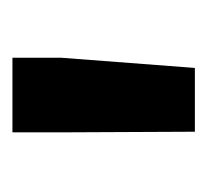

<svg xmlns="http://www.w3.org/2000/svg" viewBox="-32 -776 326 301"><g transform="rotate(-90 130.5 -625.0)"><path d="M75 -482 74 -694V-768H191V-692L175 -482Z"/></g></svg>

Font: Freesentation 9 Black
Style: Regular
Weight: 900
Designer: glyphs from Roboto by Christian Robertson / Hangul glyphs from Noto Sans CJK(Source Han Sans) by Jang Soo-young and Kang
Foundry: PT&
Version: Version 2.001